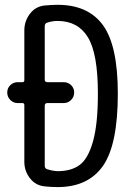

<svg xmlns="http://www.w3.org/2000/svg" viewBox="-20 -760 540 790"><path d="M164.1 -325.2V-78.1Q164.1 -66.4 174.8 -63.5Q196.3 -56.6 216.8 -55.7Q273.4 -55.7 308.1 -81.5Q342.8 -107.4 362.8 -178.7Q382.8 -250 382.8 -375Q382.8 -539.1 341.8 -606.4Q300.8 -673.8 216.8 -673.8Q195.3 -673.8 174.8 -667Q164.1 -664.1 164.1 -652.3V-432.6Q164.1 -421.9 174.8 -421.9H242.2Q259.8 -421.9 272.5 -409.7Q285.2 -397.5 285.2 -379.4Q285.2 -361.3 272.5 -348.6Q259.8 -335.9 242.2 -335.9H174.8Q164.1 -335.9 164.1 -325.2ZM52.7 -335.9Q35.2 -335.9 22.5 -348.6Q9.8 -361.3 9.8 -379.4Q9.8 -397.5 22.5 -409.7Q35.2 -421.9 52.7 -421.9H72.3Q80.1 -421.9 80.1 -429.7V-634.8Q80.1 -672.9 103 -703.1Q126 -733.4 163.1 -737.3Q192.4 -740.2 216.8 -740.2Q342.8 -740.2 403.8 -656.2Q464.8 -572.3 464.8 -375Q464.8 -165 403.8 -77.6Q342.8 9.8 216.8 9.8Q191.4 9.8 163.1 6.8Q126 2.9 103 -26.9Q80.1 -56.6 80.1 -94.7V-328.1Q80.1 -335.9 72.3 -335.9Z"/></svg>

Font: Rounded-X Mgen+ 1mn regular
Style: Regular
Weight: 400
Designer: [Source Han Sans]
Ryoko NISHIZUKA  (kana & ideographs); Paul D. Hunt (Latin, Greek & Cyrillic); Wenlong ZHANG  (bopomofo
Version: Version 1.059.20150602